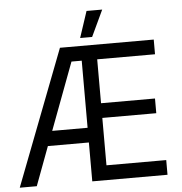

<svg xmlns="http://www.w3.org/2000/svg" viewBox="-58 -933 940 989"><g transform="rotate(-5 411.5 -438.5)"><path d="M507 -877H426L381 -741H443ZM4 0H92L167 -201H379V0H768V-76H459V-321H738V-397H459V-624H758V-700H273ZM196 -277 326 -624H379V-277Z"/></g></svg>

Font: Fixel Display Regular
Style: Regular
Weight: 400
Designer: AlfaBravo + MacPaw
Foundry: Kyrylo Tkachov, Marchela Mozhyna, Serhii Makarenko, Maria Weinstein, Zakhar Kryvoshyya
Version: Version 1.211